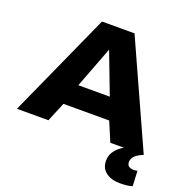

<svg xmlns="http://www.w3.org/2000/svg" viewBox="-157 -849 1183 1215"><g transform="rotate(20 434.0 -241.5)"><path d="M7 0 324 -703H543L861 0H636L581 -130H273L219 0ZM321 -273H533L427 -551ZM779 220Q722 220 685.5 193Q649 166 649 115Q649 83 664.5 58Q680 33 705 14.5Q730 -4 758 -13L861 0Q788 28 788 73Q788 94 801 102.5Q814 111 834 111Q842 111 847.5 110Q853 109 858 108L863 210Q834 220 779 220Z"/></g></svg>

Font: Georama Extended
Style: Bold
Weight: 700
Width: 7
Designer: Jean-Baptiste Levee
Foundry: Production Type
Version: Version 1.000